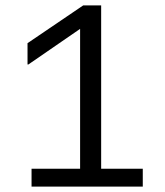

<svg xmlns="http://www.w3.org/2000/svg" viewBox="-20 -695 615 715"><path d="M97.5 0V-66.7H278.3V-587.5L85.8 -455H82.5V-534.2L290 -675H356.7V-66.7H511.7V0Z"/></svg>

Font: Funnel Display Light Light
Style: Regular
Weight: 300
Version: Version 1.000